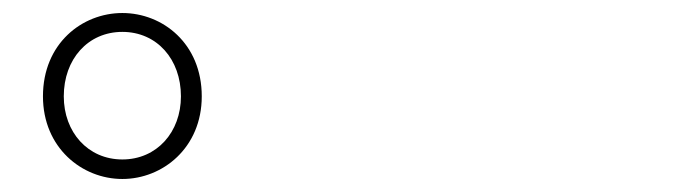

<svg xmlns="http://www.w3.org/2000/svg" viewBox="-20 -773 1040 295"><path d="M168 -498C230 -498 290 -546 290 -625C290 -706 230 -753 168 -753C106 -753 46 -706 46 -625C46 -546 106 -498 168 -498ZM168 -528C115 -528 78 -570 78 -625C78 -682 115 -724 168 -724C221 -724 258 -682 258 -625C258 -570 221 -528 168 -528Z"/></svg>

Font: Harano Aji Gothic ExtraLight
Style: Regular
Weight: 250
Foundry: Masamichi Hosoda
Version: HaranoAjiGothic-ExtraLight version 20230610;ttx 4.39.4